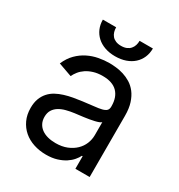

<svg xmlns="http://www.w3.org/2000/svg" viewBox="-175 -846 913 977"><g transform="rotate(30 282.0 -357.0)"><path d="M237.2 12.8Q198.5 12.8 164.4 1.6Q130.3 -9.6 105.3 -31.1Q80.3 -52.6 65.7 -83.8Q51.1 -115.1 51.1 -154.8Q51.1 -186.1 59.8 -209.2Q68.5 -232.2 83.6 -249.1Q98.7 -266 119.1 -277.2Q139.6 -288.4 163 -295.6Q186.4 -302.9 212 -307.5Q237.6 -312.1 262.8 -315.3Q300.1 -320.3 326.7 -323Q353.3 -325.6 370.4 -329.9Q387.4 -334.2 395.4 -342Q403.4 -349.8 403.4 -365.1V-367.9Q403.4 -420.5 374.8 -449.6Q346.2 -478.7 288.4 -478.7Q258.5 -478.7 235.1 -471.4Q211.6 -464.1 194.2 -452.4Q176.8 -440.7 165.1 -426Q153.4 -411.2 146.3 -396.3L66.8 -424.7Q82.7 -462 107.4 -486.7Q132.1 -511.4 161.4 -525.9Q190.7 -540.5 222.7 -546.5Q254.6 -552.6 285.5 -552.6Q302.9 -552.6 324.6 -550.2Q346.2 -547.9 368.6 -541Q391 -534.1 412.5 -521Q433.9 -507.8 450.5 -486.3Q467 -464.8 477.1 -433.8Q487.2 -402.7 487.2 -359.4V0H403.4V-73.9H399.1Q392.8 -60.7 380 -45.5Q367.2 -30.2 347.5 -17.2Q327.8 -4.3 300.4 4.3Q273.1 12.8 237.2 12.8ZM250 -62.5Q287.3 -62.5 315.9 -74Q344.5 -85.6 364 -104.4Q383.5 -123.2 393.5 -147.5Q403.4 -171.9 403.4 -197.4V-274.1Q399.9 -269.9 390.3 -266.2Q380.7 -262.4 367.5 -259.4Q354.4 -256.4 339 -253.7Q323.5 -251.1 308.6 -249.1Q293.7 -247.2 280.5 -245.6Q267.4 -244 258.5 -242.9Q234 -239.7 211.6 -233.8Q189.3 -228 172.2 -217.5Q155.2 -207 145.1 -190.9Q134.9 -174.7 134.9 -150.6Q134.9 -128.9 143.5 -112.4Q152 -95.9 167.4 -84.7Q182.9 -73.5 204 -68Q225.1 -62.5 250 -62.5ZM438.9 -727.3Q438.9 -698.5 428.6 -674.5Q418.3 -650.6 399.1 -633.2Q380 -615.8 352.6 -606.2Q325.3 -596.6 291.2 -596.6Q257.8 -596.6 230.6 -606.2Q203.5 -615.8 184.5 -633.2Q165.5 -650.6 155.2 -674.5Q144.9 -698.5 144.9 -727.3H223Q223 -713.4 226.7 -700.8Q230.5 -688.2 238.5 -678.6Q246.4 -669 259.6 -663.4Q272.7 -657.7 291.2 -657.7Q310 -657.7 323.2 -663.4Q336.3 -669 344.6 -678.6Q353 -688.2 356.9 -700.8Q360.8 -713.4 360.8 -727.3Z"/></g></svg>

Font: Fast_Sans-Dotted
Style: Regular
Weight: 400
Version: Version 3.018